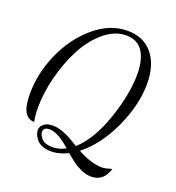

<svg xmlns="http://www.w3.org/2000/svg" viewBox="-148 -839 990 1077"><g transform="rotate(20 347.0 -300.5)"><path d="M431 -720Q526 -720 580 -655Q634 -590 634 -477Q634 -350 569.5 -210.5Q505 -71 408 4Q491 50 556 50Q574 50 614 38Q590 119 516 119Q487 119 456.5 105.5Q426 92 406.5 77.5Q387 63 356 37Q304 63 256 63Q224 63 200.5 52.5Q177 42 166 26.5Q155 11 150.5 -2Q146 -15 146 -25Q146 -45 164.5 -61Q183 -77 219 -77Q245 -77 274.5 -66.5Q304 -56 323 -45.5Q342 -35 378 -13Q461 -88 512.5 -239Q564 -390 564 -509Q564 -595 531.5 -644Q499 -693 432 -693Q363 -693 300 -639.5Q237 -586 195 -504.5Q153 -423 128.5 -327Q104 -231 104 -144Q104 -97 112 -60Q35 -60 35 -199Q35 -323 88 -443Q141 -563 233.5 -641.5Q326 -720 431 -720ZM256 38Q295 38 334 17Q257 -51 209 -51Q172 -51 172 -24Q172 -4 191.5 17Q211 38 256 38Z"/></g></svg>

Font: Dancing Script
Style: Regular
Weight: 400
Designer: Pablo Impallari
Foundry: Pablo Impallari. www.impallari.com
Version: Version 1.002